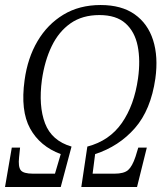

<svg xmlns="http://www.w3.org/2000/svg" viewBox="-27 -745 664 765"><path d="M-7 0 20 -157H53L49 -118Q45 -81 55.5 -67Q66 -53 105 -53H192L215 -131Q132 -162 93 -233Q54 -304 71 -426Q83 -514 122.5 -581Q162 -648 225.5 -686.5Q289 -725 374 -725Q457 -725 509.5 -688Q562 -651 583 -585Q604 -519 592 -432Q574 -307 510.5 -234.5Q447 -162 352 -131L342 -53H429Q467 -53 483.5 -67.5Q500 -82 513 -121L524 -157H558L519 0H297L321 -161Q409 -184 458.5 -255Q508 -326 523 -433Q533 -505 521.5 -562Q510 -619 473 -652Q436 -685 369 -685Q301 -685 254 -652Q207 -619 179 -561Q151 -503 140 -427Q126 -323 152.5 -253.5Q179 -184 258 -161L215 0Z"/></svg>

Font: Noto Serif Condensed Light
Style: Italic
Weight: 300
Width: 3
Italic angle: -12°
Designer: Monotype Design Team
Foundry: Monotype Imaging Inc.
Version: Version 2.014; ttfautohint (v1.8.4.7-5d5b)